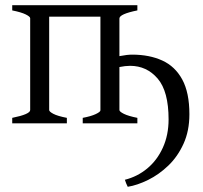

<svg xmlns="http://www.w3.org/2000/svg" viewBox="-20 -474 781 738"><path d="M298 0V-21Q330 -27 348 -35.5Q366 -44 366 -50V-410H169V-51Q169 -45 185 -36.5Q201 -28 237 -21V0H27V-21Q96 -35 96 -51V-404Q96 -410 79 -418.5Q62 -427 27 -434V-454H508V-434Q439 -420 439 -403V-51Q439 -45 456 -36.5Q473 -28 508 -21V0ZM460 217Q508 205 546 173.5Q584 142 606 93.5Q628 45 628 -15Q628 -123 586 -172Q544 -221 480 -221Q462 -221 437 -216Q412 -211 386 -202L382 -244Q412 -253 440.5 -258.5Q469 -264 488 -264Q554 -264 603.5 -241.5Q653 -219 680.5 -168.5Q708 -118 708 -35Q708 29 685.5 78.5Q663 128 627 162.5Q591 197 549.5 217.5Q508 238 471 244Q468 238 465 231Q462 224 460 217Z"/></svg>

Font: ChillKai
Style: Regular
Weight: 400
Designer: ChillType
Foundry: 寒蝉字型
Version: Version 2.000